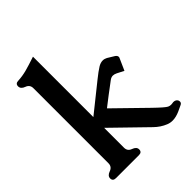

<svg xmlns="http://www.w3.org/2000/svg" viewBox="-206 -850 981 981"><g transform="rotate(-45 284.0 -359.5)"><path d="M198.7 -211.9V-71.3Q198.7 -45.9 223.1 -37.4Q247.6 -28.8 247.6 -10.3Q247.6 9.8 225.6 9.8H60.1Q37.6 9.8 37.6 -10.3Q37.6 -28.8 62 -37.4Q86.4 -45.9 86.4 -71.3V-613.8Q86.4 -638.7 62 -647.5Q37.6 -656.2 37.6 -675.3Q37.6 -695.3 59.6 -695.3Q89.8 -696.8 120.4 -704.8Q150.9 -712.9 198.7 -729V-292.5L350.6 -414.1Q381.3 -439 404.8 -453.6Q421.4 -463.4 437 -463.4Q449.2 -463.4 460.9 -457L497.6 -434.6Q508.3 -427.2 508.3 -418Q508.3 -413.6 505.9 -409.7L478 -347.2L440.9 -366.2Q429.2 -372.1 418.9 -372.1Q407.2 -372.1 396 -363.8Q325.2 -311 279.3 -274.9L441.9 -116.2Q493.2 -66.4 506.8 -60.1Q515.6 -56.2 523.9 -56.2Q527.3 -56.2 531.2 -56.6Q536.1 -58.1 541.5 -58.1Q559.6 -58.1 566.4 -43.9Q567.9 -39.1 567.9 -36.1Q567.9 -25.4 556.6 -20.5L525.4 -5.9Q497.1 6.8 472.2 6.8Q455.1 6.8 439.9 0.5Q405.8 -13.2 377.9 -40.5L201.2 -212.4Q203.1 -214.4 203.1 -214.8Q202.6 -214.8 198.7 -211.9Z"/></g></svg>

Font: Caudex
Style: Bold
Weight: 700
Version: Version 1.01